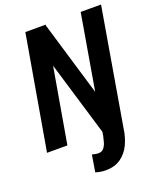

<svg xmlns="http://www.w3.org/2000/svg" viewBox="-166 -813 936 1129"><g transform="rotate(-20 302.0 -248.5)"><path d="M130.9 -710.9H258.3L135.3 0H7.8ZM160.2 -656.7 255.4 -712.4 452.1 -54.2 357.4 0ZM477.1 -710.9H604.5L480 19Q473.1 71.3 452.1 116Q431.2 160.6 392.8 188Q354.5 215.3 296.9 214.8Q280.8 214.8 265.4 212.2Q250 209.5 234.9 205.1L252.4 99.1Q262.2 102.1 272.2 104Q282.2 106 292.5 106Q314 105.5 325.7 90.8Q337.4 76.2 343 56.2Q348.6 36.1 352.1 19.5Z"/></g></svg>

Font: Roboto Condensed SemiBold
Style: Italic
Weight: 600
Italic angle: -12°
Designer: Christian Robertson
Foundry: Google
Version: Version 3.008; 2023